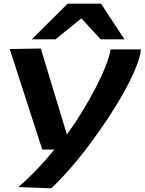

<svg xmlns="http://www.w3.org/2000/svg" viewBox="-20 -810 787 1045"><path d="M582 -541H747Q744 -503 721 -445.5Q698 -388 660 -318.5Q622 -249 573.5 -175Q525 -101 471 -28.5Q417 44 362.5 106.5Q308 169 259 215L80 208Q128 167 178.5 114.5Q229 62 276 4H210L33 -543L202 -546L344 -78Q388 -138 428 -203.5Q468 -269 500.5 -332Q533 -395 554.5 -449Q576 -503 582 -541ZM153 -596 348 -790H530L657 -596H528L423 -710L282 -596Z"/></svg>

Font: Georama ExtraExtended SemiBold
Style: Italic
Weight: 600
Width: 8
Italic angle: -9°
Designer: Jean-Baptiste Levee
Foundry: Production Type
Version: Version 1.000